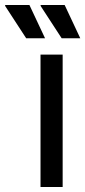

<svg xmlns="http://www.w3.org/2000/svg" viewBox="-92 -743 339 763"><path d="M153 -591 69 -720 70 -723H165L227 -591ZM12 -591 -72 -720 -71 -723H25L87 -591ZM69 0V-526H157V0Z"/></svg>

Font: Archivo
Style: Regular
Weight: 400
Designer: Hector Gatti
Foundry: Omnibus-Type
Version: Version 2.001